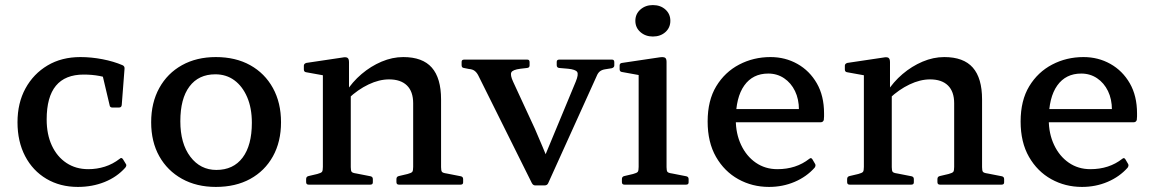

<svg xmlns="http://www.w3.org/2000/svg" viewBox="-20 -728 4544 757"><path d="M287 9Q217 9 163 -23Q109 -55 79 -112.5Q49 -170 49 -246Q49 -322 80.5 -379.5Q112 -437 167.5 -470Q223 -503 297 -503Q340 -503 384 -494.5Q428 -486 463 -471Q472 -467 471 -457L460 -314Q459 -304 449 -304H423Q413 -304 412 -314L382 -441L428 -414Q402 -423 372.5 -428.5Q343 -434 310 -434Q237 -434 200.5 -390Q164 -346 164 -257Q164 -198 184.5 -154Q205 -110 242 -85.5Q279 -61 328 -61Q362 -61 393.5 -71Q425 -81 452 -102Q459 -109 465 -100L476 -82Q481 -76 474 -67Q441 -30 392.5 -10.5Q344 9 287 9Z M831 9Q755 9 697.5 -23Q640 -55 608 -112Q576 -169 576 -246Q576 -323 608 -381Q640 -439 697.5 -471Q755 -503 831 -503Q909 -503 966.5 -471Q1024 -439 1056 -381Q1088 -323 1088 -246Q1088 -169 1056 -111.5Q1024 -54 966.5 -22.5Q909 9 831 9ZM833 -58Q900 -58 936.5 -106.5Q973 -155 973 -244Q973 -302 954.5 -345Q936 -388 904 -411.5Q872 -435 829 -435Q763 -435 727 -387Q691 -339 691 -250Q691 -162 730.5 -110Q770 -58 833 -58Z M1609 -321Q1609 -367 1584.5 -391Q1560 -415 1514 -415Q1475 -415 1433 -395Q1391 -375 1354 -340L1343 -364Q1369 -405 1405.5 -436Q1442 -467 1484.5 -485Q1527 -503 1570 -503Q1646 -503 1682.5 -461.5Q1719 -420 1719 -336V0H1609ZM1253 0V-315H1363V0ZM1197 0Q1187 0 1187 -10V-22Q1187 -32 1197 -34L1231 -42Q1246 -46 1249.5 -50.5Q1253 -55 1253 -70V-180H1363V-69Q1363 -55 1366.5 -50.5Q1370 -46 1385 -44L1441 -33Q1450 -31 1450 -22V-9Q1450 0 1440 0ZM1553 0Q1543 0 1543 -10V-22Q1543 -32 1553 -34L1587 -42Q1602 -46 1605.5 -50.5Q1609 -55 1609 -70V-180H1719V-69Q1719 -55 1722.5 -50.5Q1726 -46 1741 -44L1797 -33Q1806 -31 1806 -22V-9Q1806 0 1796 0ZM1253 -315V-462L1271 -428L1188 -443Q1178 -444 1178 -454V-469Q1178 -477 1188 -480L1329 -501Q1344 -504 1350 -500Q1356 -496 1356 -483V-381L1363 -364V-315Z M2090 3Q2082 3 2077 -6L1866 -430Q1860 -442 1851.5 -448.5Q1843 -455 1829 -456L1809 -460Q1800 -461 1800 -471V-484Q1800 -493 1810 -493H2059Q2068 -493 2068 -483V-470Q2068 -461 2058 -460L2032 -457Q2001 -453 1996 -442.5Q1991 -432 2003 -406L2089 -220Q2105 -184 2119.5 -148.5Q2134 -113 2149 -77L2091 -23L2250 -406Q2262 -435 2255.5 -444.5Q2249 -454 2220 -457L2185 -460Q2175 -461 2175 -471V-484Q2175 -493 2185 -493H2393Q2402 -493 2402 -483V-470Q2402 -462 2392 -459L2367 -455Q2353 -453 2345 -446.5Q2337 -440 2332 -427L2141 -5Q2137 3 2127 3Z M2498 0V-316H2608V0ZM2442 0Q2432 0 2432 -10V-22Q2432 -32 2442 -34L2476 -42Q2491 -46 2494.5 -50.5Q2498 -55 2498 -70V-180H2608V-69Q2608 -55 2611.5 -50.5Q2615 -46 2630 -44L2686 -33Q2695 -31 2695 -22V-9Q2695 0 2685 0ZM2498 -316V-463L2516 -429L2433 -444Q2423 -445 2423 -455V-470Q2423 -479 2433 -480L2581 -502Q2596 -504 2602 -500.5Q2608 -497 2608 -484V-316ZM2554 -584Q2525 -584 2505 -601.5Q2485 -619 2485 -646Q2485 -673 2505 -690.5Q2525 -708 2554 -708Q2584 -708 2603.5 -690.5Q2623 -673 2623 -646Q2623 -619 2603.5 -601.5Q2584 -584 2554 -584Z M3012 9Q2946 9 2891 -21.5Q2836 -52 2803 -109.5Q2770 -167 2770 -249Q2770 -332 2804 -388Q2838 -444 2894.5 -473.5Q2951 -503 3018 -503Q3076 -503 3124 -476Q3172 -449 3200.5 -399.5Q3229 -350 3229 -281Q3229 -276 3229 -269Q3229 -262 3228 -255Q3225 -246 3216 -246H2867V-298H3154L3130 -278Q3130 -283 3130 -287Q3130 -291 3130 -295Q3130 -337 3114.5 -369Q3099 -401 3071.5 -419.5Q3044 -438 3009 -438Q2948 -438 2914.5 -391Q2881 -344 2881 -256Q2881 -201 2902 -156.5Q2923 -112 2960 -86.5Q2997 -61 3045 -61Q3119 -61 3171 -102Q3178 -108 3183 -100L3193 -83Q3198 -76 3192 -67Q3160 -31 3113 -11Q3066 9 3012 9Z M3742 -321Q3742 -367 3717.5 -391Q3693 -415 3647 -415Q3608 -415 3566 -395Q3524 -375 3487 -340L3476 -364Q3502 -405 3538.5 -436Q3575 -467 3617.5 -485Q3660 -503 3703 -503Q3779 -503 3815.5 -461.5Q3852 -420 3852 -336V0H3742ZM3386 0V-315H3496V0ZM3330 0Q3320 0 3320 -10V-22Q3320 -32 3330 -34L3364 -42Q3379 -46 3382.5 -50.5Q3386 -55 3386 -70V-180H3496V-69Q3496 -55 3499.5 -50.5Q3503 -46 3518 -44L3574 -33Q3583 -31 3583 -22V-9Q3583 0 3573 0ZM3686 0Q3676 0 3676 -10V-22Q3676 -32 3686 -34L3720 -42Q3735 -46 3738.5 -50.5Q3742 -55 3742 -70V-180H3852V-69Q3852 -55 3855.5 -50.5Q3859 -46 3874 -44L3930 -33Q3939 -31 3939 -22V-9Q3939 0 3929 0ZM3386 -315V-462L3404 -428L3321 -443Q3311 -444 3311 -454V-469Q3311 -477 3321 -480L3462 -501Q3477 -504 3483 -500Q3489 -496 3489 -483V-381L3496 -364V-315Z M4246 9Q4180 9 4125 -21.5Q4070 -52 4037 -109.5Q4004 -167 4004 -249Q4004 -332 4038 -388Q4072 -444 4128.5 -473.5Q4185 -503 4252 -503Q4310 -503 4358 -476Q4406 -449 4434.5 -399.5Q4463 -350 4463 -281Q4463 -276 4463 -269Q4463 -262 4462 -255Q4459 -246 4450 -246H4101V-298H4388L4364 -278Q4364 -283 4364 -287Q4364 -291 4364 -295Q4364 -337 4348.5 -369Q4333 -401 4305.5 -419.5Q4278 -438 4243 -438Q4182 -438 4148.5 -391Q4115 -344 4115 -256Q4115 -201 4136 -156.5Q4157 -112 4194 -86.5Q4231 -61 4279 -61Q4353 -61 4405 -102Q4412 -108 4417 -100L4427 -83Q4432 -76 4426 -67Q4394 -31 4347 -11Q4300 9 4246 9Z"/></svg>

Font: Hahmlet Medium
Style: Regular
Weight: 500
Version: Version 1.002